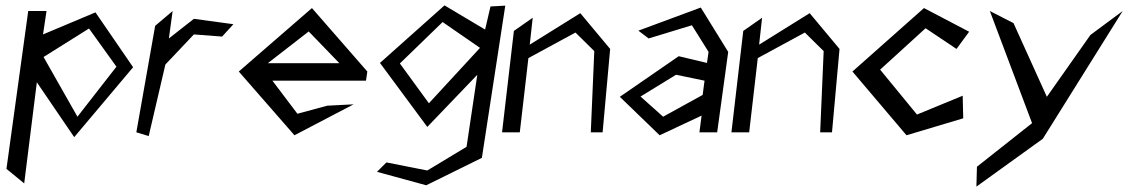

<svg xmlns="http://www.w3.org/2000/svg" viewBox="-20 -492 4195 714"><path d="M335 -446 140 -364 153 -451H85L4 136L70 190L117 -186L256 18L475 -242ZM268 -58 142 -280 311 -386 413 -244Z M595 -252 701 -364 806 -356 848 -402 701 -422 608 -349 622 -451 557 -396 487 0 533 14Z M993 -192H1341L1346 -226L1140 -462L868 -226L1075 11L1295 -104L1197 -99L1086 -69ZM1242 -257H976L1128 -375Z M1575 -108 1467 -256 1626 -410 1765 -314ZM1633 -472 1393 -258 1569 -20 1755 -214 1715 54 1569 142 1417 112 1382 147 1565 197 1772 95 1859 -471 1804 -468 1784 -382Z M1945 -276 2120 -371 2190 -302 2177 0H2221L2249 -310L2138 -443L1950 -326L1961 -426L1891 -377L1847 0H1913Z M2354 -378 2392 -349 2553 -398 2615 -299 2609 -258 2504 -283 2285 -132 2433 11 2589 -62 2581 0H2647L2688 -299L2586 -464ZM2446 -58 2362 -133 2494 -214 2600 -192 2593 -139Z M2798 -276 2973 -371 3043 -302 3030 0H3074L3102 -310L2991 -443L2803 -326L2814 -426L2744 -377L2700 0H2766Z M3150 -226 3351 11 3562 -52 3560 -136 3390 -66 3253 -233 3422 -387 3537 -310 3584 -374 3416 -462Z M3613 128 3611 202 3858 24 4155 -451 4035 -362 3873 -132 3749 -406 3661 -451 3818 -34Z"/></svg>

Font: Stormblade
Style: Obl
Weight: 400
Designer: Mew Too
Foundry: Cannot Into Space Fonts
Version: Version 0.77